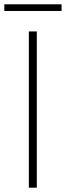

<svg xmlns="http://www.w3.org/2000/svg" viewBox="-24 -872 306 892"><path d="M110 0V-726H147V0ZM-4 -821V-852H262V-821Z"/></svg>

Font: Shanggu Sans SC VF
Style: Regular
Weight: 250
Designer: GuiWonder
Version: Version 1.021